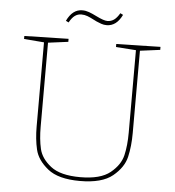

<svg xmlns="http://www.w3.org/2000/svg" viewBox="-57 -894 869 953"><g transform="rotate(5 377.5 -417.5)"><path d="M717 -692V-677L617 -664V-254Q617 -188 604.5 -134.5Q592 -81 539 -37.5Q486 6 376 6Q268 6 215.5 -36.5Q163 -79 151 -130.5Q139 -182 139 -245V-664L39 -672V-687L259 -692V-677L159 -664V-245Q159 -183 170 -135.5Q181 -88 229 -50.5Q277 -13 376 -13Q477 -13 525.5 -52.5Q574 -92 585.5 -141Q597 -190 597 -254V-665L497 -672V-687ZM238 -780Q266 -839 315 -839Q332 -839 348.5 -833Q365 -827 387 -816Q425 -797 443 -797Q461 -797 475.5 -807Q490 -817 504 -841L518 -834Q490 -776 441 -776Q427 -776 414 -780.5Q401 -785 390 -790Q379 -795 376 -797Q357 -807 342.5 -812.5Q328 -818 312 -818Q294 -818 279.5 -807.5Q265 -797 252 -773Z"/></g></svg>

Font: Bitter Pro Thin
Style: Regular
Weight: 250
Designer: Sol Matas, and Bitter project Authors
Foundry: Sol Matas
Version: Version 1.010